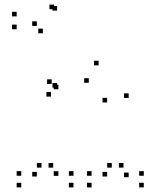

<svg xmlns="http://www.w3.org/2000/svg" viewBox="-20 -803 660 833"><path d="M603.8 10V-10H583.8V10ZM603.8 -40.5V-60.5H583.8V-40.5ZM515.8 -75.8V-95.8H495.8V-75.8ZM538.2 -34.3V-54.3H518.2V-34.3ZM538.2 -378V-398H518.2V-378ZM407.8 -519.5V-539.5H387.8V-519.5ZM204.3 -438.8V-458.8H184.3V-438.8ZM201.3 -383.8V-403.8H181.3V-383.8ZM365.2 -443.8V-463.8H345.2V-443.8ZM444.8 -358.5V-378.5H424.8V-358.5ZM444.8 -37.2V-57.2H424.8V-37.2ZM465 -75.8V-95.8H445V-75.8ZM377.3 -40.5V-60.5H357.3V-40.5ZM377.3 10V-10H357.3V10ZM298.8 10V-10H278.8V10ZM298.8 -40.5V-60.5H278.8V-40.5ZM210.8 -75.8V-95.8H190.8V-75.8ZM233.2 -40V-60H213.2V-40ZM233.2 -415.7V-435.7H213.2V-415.7ZM227.7 -422.7V-442.7H207.7V-422.7ZM227.7 -757V-777H207.7V-757ZM214.5 -763V-783H194.5V-763ZM52.3 -731.8V-751.8H32.3V-731.8ZM52.3 -676.2V-696.2H32.3V-676.2ZM166 -658.7V-678.7H146V-658.7ZM139.8 -690.5V-710.5H119.8V-690.5ZM139.8 -37.2V-57.2H119.8V-37.2ZM160 -75.8V-95.8H140V-75.8ZM72.3 -40.5V-60.5H52.3V-40.5ZM72.3 10V-10H52.3V10Z"/></svg>

Font: Monaspace Xenon Dots Var
Style: Regular
Weight: 400
Designer: Riley Cran and the Lettermatic Team
Version: Version 1.100 (Monaspace Xenon Dots)